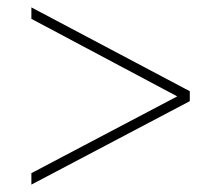

<svg xmlns="http://www.w3.org/2000/svg" viewBox="-20 -618 599 520"><path d="M65 -118V-149L460 -357L65 -567V-598L494 -371V-344Z"/></svg>

Font: Noto Serif Khmer Thin
Style: Regular
Weight: 250
Version: Version 2.003